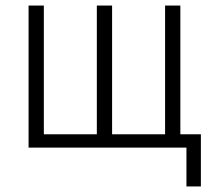

<svg xmlns="http://www.w3.org/2000/svg" viewBox="-20 -532 773 692"><path d="M652 140V0H83V-512H138V-48H329V-512H384V-48H575V-512H630V-48H704V140Z"/></svg>

Font: IBM Plex Sans Condensed Light
Style: Regular
Weight: 300
Width: 3
Designer: Mike Abbink, Paul van der Laan, Pieter van Rosmalen
Foundry: Bold Monday
Version: Version 3.201